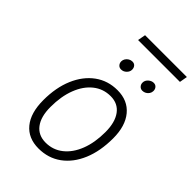

<svg xmlns="http://www.w3.org/2000/svg" viewBox="-249 -945 1057 1057"><g transform="rotate(45 279.5 -416.0)"><path d="M259.5 12Q179 12 134.5 -42Q90 -96 90 -195.5Q90 -293 121.5 -366.8Q153 -440.5 209.5 -481.8Q266 -523 340.5 -523Q420.5 -523 465.8 -468.5Q511 -414 511 -318.5Q511 -219 479.8 -144.8Q448.5 -70.5 391.8 -29.2Q335 12 259.5 12ZM264.5 -38.5Q321.5 -38.5 365 -73Q408.5 -107.5 432.5 -169.2Q456.5 -231 456.5 -312.5Q456.5 -388.5 425.2 -430.8Q394 -473 337 -473Q279.5 -473 236 -438.2Q192.5 -403.5 168.5 -341.2Q144.5 -279 144.5 -196.5Q144.5 -121 175.8 -79.8Q207 -38.5 264.5 -38.5ZM439 -617Q425.5 -617 416.8 -626.5Q408 -636 408 -649.5Q408 -667 422.2 -679.8Q436.5 -692.5 453 -692.5Q467 -692.5 475.2 -683Q483.5 -673.5 483.5 -659.5Q483.5 -648 477.2 -638.2Q471 -628.5 460.8 -622.8Q450.5 -617 439 -617ZM273 -617Q259.5 -617 251 -626.5Q242.5 -636 242.5 -649.5Q242.5 -661 248.8 -670.8Q255 -680.5 265.2 -686.5Q275.5 -692.5 287 -692.5Q301.5 -692.5 309.5 -683Q317.5 -673.5 317.5 -659.5Q317.5 -643 304.2 -630Q291 -617 273 -617ZM225 -798 233.5 -844H559L551 -798Z"/></g></svg>

Font: Overpass ExtraLight
Style: Italic
Weight: 250
Italic angle: -10°
Designer: Delve Withrington, Dave Bailey, Thomas Jockin
Foundry: Delve Fonts LLC
Version: Version 4.000